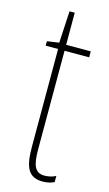

<svg xmlns="http://www.w3.org/2000/svg" viewBox="-107 -696 423 746"><g transform="rotate(15 104.5 -323.0)"><path d="M147 -14C107 -14 97 -44 97 -108V-503H196V-527H97V-656H76L69 -528L21 -521V-503H71V-112C71 -32 85 10 146 10C165 10 179 6 192 0V-25C182 -19 164 -14 147 -14Z"/></g></svg>

Font: Noto Sans Sinhala ExtraCondensed Thin
Style: Regular
Weight: 100
Width: 2
Designer: Jelle Bosma - Monotype Design Team
Foundry: Monotype Imaging Inc.
Version: Version 2.006